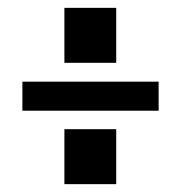

<svg xmlns="http://www.w3.org/2000/svg" viewBox="-20 -526 461 489"><path d="M37 -244V-318H384V-244ZM144 -506H276V-366H144ZM144 -197H276V-57H144Z"/></svg>

Font: Zilla Slab SemiBold
Style: Regular
Weight: 600
Designer: Typotheque.com
Foundry: Typotheque type foundry
Version: Version 1.1; 2017